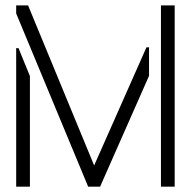

<svg xmlns="http://www.w3.org/2000/svg" viewBox="-20 -704 720 724"><path d="M41 0V-522.5H49.8L92.8 -417V0ZM41 -653.3V-683.6H85.9L335 -80.1L532.2 -525.4H542V-418L357.4 0H312.5ZM586.9 0V-683.6H638.7V0Z"/></svg>

Font: Post No Bills Colombo
Style: Regular
Weight: 500
Designer: Kosala Senevirathne, Siva Puranthara, Lasantha Premarathna, Tharique Azeez
Foundry: Mooniak
Version: Version 1.220 ; ttfautohint (v1.5)